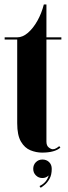

<svg xmlns="http://www.w3.org/2000/svg" viewBox="-20 -696 314 887"><path d="M174.5 9Q147 9 120.5 -1.8Q94 -12.5 76.8 -41.8Q59.5 -71 59.5 -126.5V-513.5H1.5V-523.5H59.5Q84.5 -523.5 108.8 -544.2Q133 -565 152.5 -599.5Q172 -634 182.5 -675.5H194.5V-523.5H263.5V-513.5H194.5V-42Q194.5 -23 205.2 -14.8Q216 -6.5 224 -6.5Q232.5 -6.5 241.2 -12Q250 -17.5 253.5 -21L259 -14Q232.5 9 174.5 9ZM168 171.5 162.5 163.5Q195 148.5 205 114.5Q192.5 126.5 176 126.5Q158 126.5 145.8 114.2Q133.5 102 133.5 84Q133.5 65.5 145.8 53.2Q158 41 176 41Q194.5 41 206.8 52.8Q219 64.5 219 84Q219 112 208.8 130Q198.5 148 186.2 158Q174 168 168 171.5Z"/></svg>

Font: Imbue 100pt ExtraBold
Style: Regular
Weight: 800
Designer: Tyler Finck
Foundry: Etcetera Type Company
Version: Version 1.102; ttfautohint (v1.8.3)